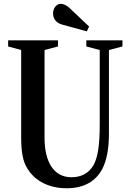

<svg xmlns="http://www.w3.org/2000/svg" viewBox="-20 -972 679 1002"><path d="M433 -808.5 445 -833.5 342 -931C325 -946 310 -952 297 -952C273.5 -952 257 -928.5 257 -902C257 -877.5 270 -853 305 -843.5ZM328 10.5C416.5 10.5 479 -24.5 514 -90.5C536.5 -134.5 548.5 -195 548.5 -273V-711L619 -729.5V-761.5H430.5V-729.5L500.5 -711V-325C500.5 -213 490.5 -149 467 -108.5C443 -68 404 -47 353 -47C264.5 -47 212.5 -121 212.5 -253V-711L282.5 -729.5V-761.5H22.5V-729.5L90.5 -711V-257.5C90.5 -175 100 -128.5 123.5 -91.5C163.5 -26.5 236.5 10.5 328 10.5Z"/></svg>

Font: Libre Caslon Condensed SemiBold
Style: Regular
Weight: 600
Designer: Pablo Impallari, Rodrigo Fuenzalida, Katja Schimmel, Ertekin Erdin
Foundry: Pablo Impallari, Rodrigo Fuenzalida
Version: Version 2.000;gftools[0.9.33]